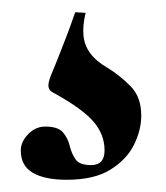

<svg xmlns="http://www.w3.org/2000/svg" viewBox="-20 -19 272 314"><path d="M120 2Q115 23 116.5 39Q118 55 127.5 68Q137 81 156 92Q177 105 194 122.5Q211 140 211 170Q211 194 199 218Q187 242 160.5 258.5Q134 275 89 275Q53 275 33.5 263.5Q14 252 14 227Q14 213 26 200.5Q38 188 54 188Q75 188 83 197.5Q91 207 94 219.5Q97 232 103.5 241.5Q110 251 129 251Q151 251 151 227Q151 201 133 180Q115 159 68 133Q61 130 59.5 124Q58 118 63 105Q73 81 78 68Q83 55 88.5 41Q94 27 103 1Z"/></svg>

Font: Cormorant Garamond Light
Style: Regular
Weight: 300
Designer: Christian Thalmann (Catharsis Fonts)
Foundry: Catharsis Fonts
Version: Version 4.001